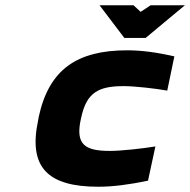

<svg xmlns="http://www.w3.org/2000/svg" viewBox="-20 -700 722 729"><path d="M127 -256 125 -244C86 -63 163 9 353 9C409 9 470 1 542 -14L570 -144C522 -136 440 -127 397 -127C301 -127 266 -152 287 -248L288 -252C308 -348 353 -373 449 -373C492 -373 570 -364 615 -356L642 -486C576 -501 518 -509 463 -509C273 -509 166 -437 127 -256ZM358 -680 452 -556H533L682 -680H552L514 -655L487 -680Z"/></svg>

Font: LT Wave Mono Black
Style: Italic
Weight: 900
Designer: Daniel Lyons
Version: Version 2.5 (Glyphs App)